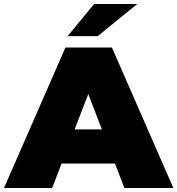

<svg xmlns="http://www.w3.org/2000/svg" viewBox="-39 -937 884 957"><path d="M534 -122H268L221 0H-19L287 -700H519L825 0H581ZM469 -292 401 -468 333 -292ZM430 -917H645L448 -757H298Z"/></svg>

Font: AtCorfu Sans
Style: AtCorfu Sans Black
Weight: 900
Designer: Kostas Teopoulos
Foundry: Kostas Teopoulos
Version: Version 1.00 July 8, 2025, initial release